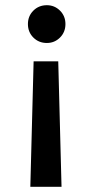

<svg xmlns="http://www.w3.org/2000/svg" viewBox="-20 -587 361 742"><path d="M217.8 134.8H97.2L109.9 -350.1H205.1ZM87.9 -494.1Q87.9 -524.9 108.9 -545.9Q129.9 -566.9 161.1 -566.9Q190.9 -566.9 211.9 -545.9Q232.9 -524.9 232.9 -494.1Q232.9 -462.9 211.9 -441.9Q190.9 -420.9 161.1 -420.9Q129.9 -420.9 108.9 -441.9Q87.9 -462.9 87.9 -494.1Z"/></svg>

Font: PoppinsZ Medium
Style: Regular
Weight: 500
Designer: Ninad Kale (Devanagari), Jonny Pinhorn (Latin)
Foundry: Indian Type Foundry
Version: Version 3.002;FEAKit 1.0